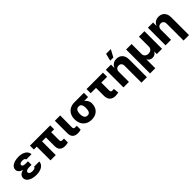

<svg xmlns="http://www.w3.org/2000/svg" viewBox="323 -2326 4085 4085"><g transform="rotate(-45 2365.5 -284.0)"><path d="M155.8 -269.5Q101.1 -284.7 71 -315.9Q41 -347.2 41 -385.7Q41 -433.6 72.8 -467.8Q104.5 -502 160.4 -519.5Q216.3 -537.1 288.1 -537.1Q351.6 -537.1 403.6 -518.1Q455.6 -499 486.3 -462.9Q517.1 -426.8 518.6 -377.9H361.3Q359.9 -400.4 337.9 -410.6Q315.9 -420.9 278.3 -420.9Q239.7 -420.9 219 -406.5Q198.2 -392.1 197.3 -371.1Q198.2 -349.1 220.5 -336.7Q242.7 -324.2 281.2 -324.2H359.4V-217.8H281.2Q242.7 -217.8 215.1 -204.1Q187.5 -190.4 187.5 -161.1Q187.5 -147 198 -134.8Q208.5 -122.6 229.2 -115Q250 -107.4 278.3 -107.4Q323.7 -107.4 346.2 -118.7Q368.7 -129.9 371.1 -152.3H526.4Q525.4 -100.6 492.2 -64Q459 -27.3 404.8 -8.8Q350.6 9.8 288.1 9.8Q216.3 9.8 158.2 -9Q100.1 -27.8 66.4 -62.7Q32.7 -97.7 32.2 -144.5Q33.2 -191.4 64.2 -223.9Q95.2 -256.3 155.8 -269.5Z M1234.4 -413.1H1146.5V-175.8Q1146.5 -155.3 1151.9 -144Q1157.2 -132.8 1168.7 -128.4Q1180.2 -124 1201.2 -124Q1218.8 -124 1225.6 -125H1243.2V-8.8Q1197.8 5.9 1150.4 5.9Q1072.3 5.9 1030.3 -33Q988.3 -71.8 988.3 -153.3V-413.1H871.1V0H711.9V-413.1H625V-530.3H1234.4Z M1534.2 -530.3 1531.2 -175.8Q1531.7 -146 1544.2 -135Q1556.6 -124 1585.9 -124Q1605.5 -124 1612.3 -125H1627.9V-8.8Q1584 5.9 1536.1 5.9Q1375.5 5.9 1374 -153.3V-530.3Z M1947.3 -513.7H2230.5V-387.7H2113.8Q2149.4 -359.4 2171.6 -321.3Q2193.8 -283.2 2193.4 -242.2V-232.4Q2193.8 -162.1 2165 -107.2Q2136.2 -52.2 2080.8 -21.2Q2025.4 9.8 1949.2 9.8Q1868.2 9.8 1810.3 -23.9Q1752.4 -57.6 1722.2 -116.7Q1691.9 -175.8 1691.4 -251V-262.7Q1691.9 -335 1721.9 -391.8Q1752 -448.7 1809.3 -481.2Q1866.7 -513.7 1947.3 -513.7ZM1949.2 -116.2Q2034.2 -116.2 2034.2 -251V-262.7Q2034.2 -319.3 2014.2 -353.5Q1994.1 -387.7 1947.3 -387.7Q1897 -387.7 1874.3 -353Q1851.6 -318.4 1851.6 -262.7V-251Q1851.6 -116.2 1949.2 -116.2Z M2821.3 -405.3H2646.5V-169.9Q2646.5 -142.6 2657.2 -130.4Q2668 -118.2 2690.4 -118.2Q2706.1 -118.2 2717.3 -119.6Q2728.5 -121.1 2740.2 -123L2752.9 -2Q2731 4.4 2710.4 7.1Q2689.9 9.8 2661.1 9.8Q2578.1 9.8 2532.7 -35.9Q2487.3 -81.5 2487.3 -168.9V-405.3H2327.1V-530.3H2821.3Z M3072.3 0H2907.2V-530.3H3063.5V-433.6H3069.3Q3087.9 -482.4 3130.1 -509.8Q3172.4 -537.1 3230.5 -537.1Q3286.1 -537.1 3327.6 -512.7Q3369.1 -488.3 3391.6 -443.1Q3414.1 -397.9 3414.1 -337.9V199.2H3250V-306.6Q3250 -351.6 3227.1 -377Q3204.1 -402.3 3163.1 -402.3Q3122.1 -402.3 3097.2 -375.7Q3072.3 -349.1 3072.3 -303.7ZM3151.4 -766.6H3293.9L3205.1 -601.6H3110.4Z M3517.6 -530.3H3682.6V-228.5Q3682.6 -199.7 3696.5 -177.2Q3710.4 -154.8 3735.6 -142.3Q3760.7 -129.9 3793 -129.9Q3825.2 -129.9 3850.6 -142.3Q3876 -154.8 3889.9 -177.2Q3903.8 -199.7 3903.3 -228.5V-530.3H4068.4V0H3911.1V-74.2H3907.2Q3892.6 -42 3862.3 -23.9Q3832 -5.9 3793 -5.9Q3753.9 -5.9 3723.6 -23.9Q3693.4 -42 3678.7 -74.2H3674.8V190.4H3517.6Z M4338.9 0H4173.8V-530.3H4330.1V-433.6H4335.9Q4354.5 -482.4 4396.7 -509.8Q4439 -537.1 4497.1 -537.1Q4552.7 -537.1 4594.2 -512.7Q4635.7 -488.3 4658.2 -443.1Q4680.7 -397.9 4680.7 -337.9V199.2H4516.6V-306.6Q4516.6 -351.6 4493.7 -377Q4470.7 -402.3 4429.7 -402.3Q4388.7 -402.3 4363.8 -375.7Q4338.9 -349.1 4338.9 -303.7Z"/></g></svg>

Font: Pretendard ExtraBold
Style: Regular
Weight: 800
Designer: Base glyphs from Inter by Rasmus Andersson; Hangeul glyphs from Noto Sans CJK(Source Han Sans) by Jang Soo-young and Kan
Foundry: Kil Hyung-jin
Version: Version 1.309